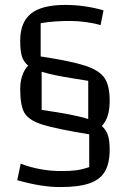

<svg xmlns="http://www.w3.org/2000/svg" viewBox="-20 -638 508 779"><path d="M425 -32Q425 25 405.5 58Q386 91 342.5 106Q299 121 224 121Q147 121 50 93L64 26Q142 56 229 56Q265 56 288.5 53Q312 50 342 40V-93Q207 -115 152 -132.5Q97 -150 79.5 -179.5Q62 -209 62 -276Q62 -337 94 -372Q75 -388 68.5 -410.5Q62 -433 62 -473Q62 -548 106 -583Q150 -618 244 -618Q324 -618 400 -596L388 -536Q362 -544 328 -548.5Q294 -553 265 -553Q198 -553 145 -544V-409Q270 -390 327 -371Q384 -352 404.5 -321Q425 -290 425 -229Q425 -159 393 -127Q411 -111 418 -89Q425 -67 425 -32ZM149 -192Q284 -173 338 -155V-310Q261 -322 219 -330Q177 -338 149 -347Z"/></svg>

Font: Changa Light
Style: Regular
Weight: 300
Designer: Eduardo Rodriguez Tunni
Foundry: Eduardo Rodriguez Tunni
Version: Version 2.002; ttfautohint (v1.5) -l 8 -r 50 -G 110 -x 14 -H